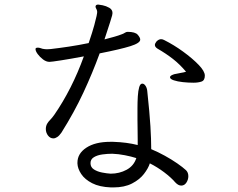

<svg xmlns="http://www.w3.org/2000/svg" viewBox="-20 -789 1040 838"><path d="M404 -740Q403 -746 400 -751Q397 -756 397 -760Q397 -763 398 -764Q400 -769 409 -769Q413 -769 428 -766Q443 -763 457 -755Q471 -747 471 -732Q471 -729 469.5 -722Q468 -715 460.5 -692Q453 -669 436 -617Q459 -623 478.5 -628.5Q498 -634 513 -640Q519 -642 525 -646Q531 -650 537 -650Q570 -650 581 -637.5Q592 -625 592 -616Q592 -601 549 -587.5Q506 -574 415 -556Q384 -471 344 -385Q304 -299 248 -210Q239 -197 230 -191Q221 -185 213 -185Q199 -185 189.5 -197.5Q180 -210 180 -226Q180 -240 187 -251Q192 -259 199.5 -266.5Q207 -274 217 -288Q255 -343 287.5 -407Q320 -471 346 -543Q288 -532 246 -525.5Q204 -519 196 -519Q182 -519 168 -529.5Q154 -540 144.5 -553Q135 -566 135 -575Q135 -581 145 -581Q150 -581 155 -579.5Q160 -578 166 -576Q171 -575 176 -574.5Q181 -574 185 -574Q190 -574 194.5 -574.5Q199 -575 202 -575Q237 -579 280.5 -585.5Q324 -592 367 -601Q384 -651 391.5 -679Q399 -707 401.5 -719Q404 -731 404 -733ZM792 -476Q764 -509 734.5 -532Q705 -555 667 -577Q656 -584 656 -593Q656 -599 663 -608Q673 -618 683 -618Q687 -618 690 -617Q693 -616 697 -614Q739 -593 779.5 -563.5Q820 -534 847 -506Q874 -478 874 -459Q874 -438 859.5 -433Q845 -428 824 -428Q802 -428 778.5 -430.5Q755 -433 738.5 -438.5Q722 -444 722 -452Q722 -457 731 -461.5Q740 -466 750 -467Q757 -469 770 -471Q783 -473 792 -476ZM464 29Q414 27 382 10.5Q350 -6 334.5 -29.5Q319 -53 318 -75V-79Q318 -119 357 -144.5Q396 -170 461 -170H474Q505 -169 531 -165.5Q557 -162 581 -156V-179Q581 -202 580.5 -226Q580 -250 580 -266V-317Q580 -344 581.5 -368.5Q583 -393 587.5 -408.5Q592 -424 601 -424Q609 -424 615.5 -414Q622 -404 623 -389Q633 -296 636.5 -238.5Q640 -181 640 -138Q669 -126 699 -109.5Q729 -93 753.5 -76Q778 -59 792 -46Q802 -36 802 -20Q802 -5 793.5 8Q785 21 771 21Q758 21 745 7Q726 -15 696 -37.5Q666 -60 634 -76Q627 -54 608 -29.5Q589 -5 556 12Q523 29 475 29ZM575 -99Q553 -106 525 -111.5Q497 -117 470 -118Q449 -118 427 -115Q405 -112 390 -103Q375 -94 375 -77Q375 -59 390 -49.5Q405 -40 425.5 -36Q446 -32 463 -31Q501 -31 532.5 -48Q564 -65 575 -99Z"/></svg>

Font: Moon Stars Kai T
Style: Regular
Weight: 400
Designer: GuiWonder
Version: Version 1.101